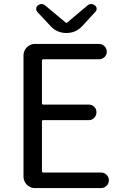

<svg xmlns="http://www.w3.org/2000/svg" viewBox="-20 -957 628 977"><path d="M157.2 0Q133.8 0 116.7 -17.1Q99.6 -34.2 99.6 -57.6V-675.8Q99.6 -699.2 116.7 -716.3Q133.8 -733.4 157.2 -733.4H484.4Q500 -733.4 511.7 -721.7Q523.4 -710 523.4 -693.8Q523.4 -677.7 511.7 -666.5Q500 -655.3 484.4 -655.3H200.2Q193.4 -655.3 193.4 -647.5V-432.6Q193.4 -424.8 200.2 -424.8H431.6Q448.2 -424.8 459.5 -413.6Q470.7 -402.3 470.7 -385.7Q470.7 -369.1 459.5 -357.4Q448.2 -345.7 431.6 -345.7H200.2Q193.4 -345.7 193.4 -338.9V-85.9Q193.4 -79.1 200.2 -79.1H494.1Q510.7 -79.1 522.5 -67.4Q534.2 -55.7 534.2 -39.6Q534.2 -23.4 522.5 -11.7Q510.7 0 494.1 0ZM237.3 -824.2 169.9 -896.5Q164.1 -903.3 164.1 -911.1Q164.1 -922.9 172.9 -929.7Q182.6 -936.5 191.4 -936.5Q202.1 -936.5 211.9 -927.7L313.5 -842.8Q315.4 -840.8 317.9 -840.8Q320.3 -840.8 322.3 -842.8L424.8 -928.7Q433.6 -936.5 444.3 -936.5Q453.1 -936.5 462.9 -929.7Q471.7 -922.9 471.7 -912.1Q471.7 -903.3 465.8 -897.5L398.4 -824.2Q366.2 -789.1 317.9 -789.1Q269.5 -789.1 237.3 -824.2Z"/></svg>

Font: Gen Jyuu Gothic P Regular
Style: Regular
Weight: 400
Designer: [Source Han Sans]
Ryoko NISHIZUKA  (kana & ideographs); Paul D. Hunt (Latin, Greek & Cyrillic); Wenlong ZHANG  (bopomofo
Version: Version 1.002.20150607